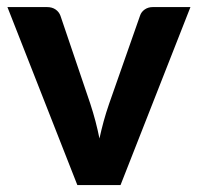

<svg xmlns="http://www.w3.org/2000/svg" viewBox="-20 -536 573 556"><path d="M531.5 -515.5 329 0H204L1.5 -515.5H116Q131 -515.5 141 -508.5Q151 -501.5 155 -490.5L241.5 -235.5Q250 -209.5 256.5 -184.8Q263 -160 268 -135Q273.5 -160 280.2 -184.8Q287 -209.5 296 -235.5L385.5 -490.5Q389 -501.5 399 -508.5Q409 -515.5 422.5 -515.5Z"/></svg>

Font: LatoLatin Heavy
Style: Regular
Weight: 800
Designer: Lukasz Dziedzic with Adam Twardoch and Botio Nikoltchev
Foundry: tyPoland Lukasz Dziedzic
Version: Version 2.015; 2015-08-06; http://www.latofonts.com/